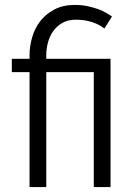

<svg xmlns="http://www.w3.org/2000/svg" viewBox="-20 -760 544 780"><path d="M100 -467H28V-521H100V-535Q100 -571 110.5 -608Q121 -645 143.5 -674Q166 -703 201 -721.5Q236 -740 284 -740Q311 -740 335 -735Q359 -730 378.5 -723Q398 -716 412 -707.5Q426 -699 435 -693L404 -644Q387 -659 356 -669.5Q325 -680 288 -680Q256 -680 233.5 -667Q211 -654 196.5 -634Q182 -614 175 -588Q168 -562 168 -537V-521H429V0H361V-467H168V0H100Z"/></svg>

Font: Oxford Sans
Style: Regular
Weight: 400
Designer: Matt McInerney, Pablo Impallari, Rodrigo Fuenzalida
Foundry: Matt McInerney, Pablo Impallari, Rodrigo Fuenzalida
Version: Version 3.000g; ttfautohint (v1.5) -l 8 -r 28 -G 28 -x 14 -D